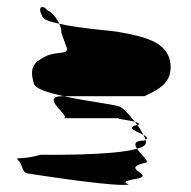

<svg xmlns="http://www.w3.org/2000/svg" viewBox="-20 -703 538 541"><path d="M32 -251C44 -239 42 -214 60 -214C60 -214 261 -182 326 -182C374 -182 291 -188 369 -200C415 -212 318 -227 387 -244C407 -244 378 -266 366 -284C299 -264 110 -267 95 -267C34 -250 20 -263 32 -251ZM75 -470C75 -454 114 -442 160 -432H387C421 -449 471 -467 459 -532C447 -586 385 -600 319 -612C306 -616 207 -622 147 -636C152 -626 153 -617 153 -610L169 -566C169 -549 146 -559 112 -546C90 -534 58 -523 75 -470ZM99 -658C99 -649 119 -642 147 -636C140 -652 127 -668 112 -675C106 -687 82 -689 99 -658ZM157 -370H326C291 -370 336 -366 360 -360C343 -381 326 -401 313 -404C291 -410 218 -419 160 -432H157C86 -432 188 -370 157 -370ZM360 -360C362 -357 365 -354 367 -351H369C375 -354 370 -357 360 -360ZM366 -284C382 -288 391 -294 391 -301C391 -303 391 -306 390 -309C389 -308 388 -308 387 -307C358 -307 358 -296 366 -284ZM367 -351C331 -343 366 -333 384 -323C380 -331 374 -342 367 -351ZM384 -323C387 -318 389 -313 390 -309C398 -314 393 -318 384 -323Z"/></svg>

Font: bitstorm
Style: cn
Weight: 400
Version: Version 0.2